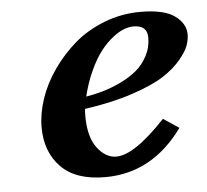

<svg xmlns="http://www.w3.org/2000/svg" viewBox="-41 -487 581 539"><g transform="rotate(-5 250.0 -217.0)"><path d="M389.2 -370.1Q389.2 -404.8 350.1 -404.8Q337.4 -404.8 322.8 -399.2Q308.1 -393.6 290.8 -379.9Q273.4 -366.2 257.3 -345.7Q241.2 -325.2 226.1 -292.7Q210.9 -260.3 201.2 -220.2Q225.6 -224.1 249.3 -231Q272.9 -237.8 299.1 -250.2Q325.2 -262.7 344.5 -278.6Q363.8 -294.4 376.5 -318.4Q389.2 -342.3 389.2 -370.1ZM500 -369.1Q500 -355.5 494.6 -339.4Q489.3 -323.2 470 -299.8Q450.7 -276.4 419.4 -256.1Q388.2 -235.8 329.8 -216.3Q271.5 -196.8 194.8 -186Q193.8 -178.2 193.8 -167Q193.8 -106.9 217.3 -75.9Q240.7 -44.9 271 -44.9Q321.8 -44.9 410.2 -139.2L454.1 -109.9Q367.7 9.8 234.9 9.8Q151.9 9.8 110.4 -33Q68.8 -75.7 68.8 -145Q68.8 -183.1 82.5 -224.4Q96.2 -265.6 123.3 -304.7Q150.4 -343.8 186.5 -375Q222.7 -406.2 271.5 -425Q320.3 -443.8 373 -443.8Q439.5 -443.8 469.7 -421.9Q500 -399.9 500 -369.1Z"/></g></svg>

Font: Linux Libertine
Style: Bold Italic
Weight: 700
Italic angle: -11.5°
Designer: Philipp H. Poll
Foundry: Philipp H. Poll
Version: Version 4.0.5